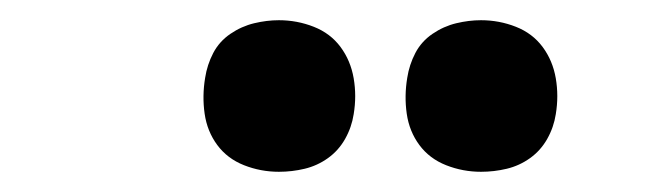

<svg xmlns="http://www.w3.org/2000/svg" viewBox="-20 -775 640 190"><path d="M456 -605Q438 -605 421.5 -611.5Q405 -618 395 -631.5Q385 -645 382.5 -662.5Q380 -680 383 -698Q385 -711 391 -722.5Q397 -734 408 -741.5Q419 -749 431.5 -752Q444 -755 456 -755Q474 -755 490.5 -748.5Q507 -742 517 -728.5Q527 -715 530 -697.5Q533 -680 530 -662Q528 -649 521.5 -637.5Q515 -626 504.5 -618.5Q494 -611 481.5 -608Q469 -605 456 -605ZM256 -605Q238 -605 221.5 -611.5Q205 -618 195 -631.5Q185 -645 182.5 -662.5Q180 -680 183 -698Q185 -711 191 -722.5Q197 -734 208 -741.5Q219 -749 231.5 -752Q244 -755 256 -755Q274 -755 290.5 -748.5Q307 -742 317 -728.5Q327 -715 330 -697.5Q333 -680 330 -662Q328 -649 321.5 -637.5Q315 -626 304.5 -618.5Q294 -611 281.5 -608Q269 -605 256 -605Z"/></svg>

Font: Iosevka Curly SmBdEx
Style: Italic
Weight: 600
Width: 7
Italic angle: -9°
Monospace: yes
Designer: Belleve Invis
Foundry: Belleve Invis
Version: Version 11.1.0; ttfautohint (v1.8.3)